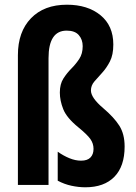

<svg xmlns="http://www.w3.org/2000/svg" viewBox="-20 -785 576 815"><path d="M461 -596Q461 -552 446.5 -524Q432 -496 413.5 -476Q395 -456 380.5 -439Q366 -422 366 -401Q366 -370 418 -326Q464 -287 486.5 -251.5Q509 -216 509 -163Q509 -79 465.5 -34.5Q422 10 342 10Q314 10 283.5 3.5Q253 -3 225 -18V-141Q249 -124 274.5 -113.5Q300 -103 324 -103Q351 -103 364 -116.5Q377 -130 377 -153Q377 -176 363.5 -195Q350 -214 312 -245Q263 -285 248.5 -321.5Q234 -358 234 -392Q234 -428 249 -451.5Q264 -475 283 -494Q302 -513 316.5 -535Q331 -557 331 -589Q331 -617 314.5 -636Q298 -655 263 -655Q186 -655 186 -538V0H56V-551Q56 -650 111.5 -707.5Q167 -765 264 -765Q352 -765 406.5 -720.5Q461 -676 461 -596Z"/></svg>

Font: Noto Sans Lao UI ExtCond
Style: Bold
Weight: 700
Width: 2
Designer: Monotype Design Team
Foundry: Monotype Imaging Inc.
Version: Version 2.000; ttfautohint (v1.8.4.7-5d5b)